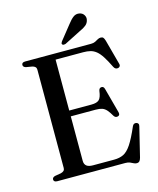

<svg xmlns="http://www.w3.org/2000/svg" viewBox="-130 -975 893 1084"><g transform="rotate(-15 316.0 -433.0)"><path d="M201.5 -368H371.5Q403.5 -368 416.8 -381Q430 -394 434.5 -430.5Q436 -439.5 440 -443.8Q444 -448 450.5 -448.5Q464 -450 468.5 -433L508 -286.5Q510 -277.5 507.8 -272.2Q505.5 -267 498.5 -265Q491.5 -263 485.8 -265.2Q480 -267.5 475.5 -274Q461.5 -298.5 449.8 -311.5Q438 -324.5 423.8 -329.2Q409.5 -334 388 -334H201.5ZM52.5 -685Q52.5 -692 57.5 -696Q62.5 -700 73 -700H458.5Q473 -700 483 -705Q493 -710 501.2 -715Q509.5 -720 519 -720Q529 -720 534 -714.5Q539 -709 543 -695.5L582 -551Q585 -542.5 582 -536.8Q579 -531 571.5 -528.5Q563.5 -526.5 556.8 -529.5Q550 -532.5 545.5 -541.5Q526 -581.5 510.2 -606Q494.5 -630.5 478.5 -643.5Q462.5 -656.5 444.2 -661Q426 -665.5 402.5 -665.5H241.5V-74Q241.5 -54 253.8 -44.2Q266 -34.5 291 -34.5H415Q446.5 -34.5 469.8 -45.8Q493 -57 515.2 -90.2Q537.5 -123.5 566 -189.5Q569.5 -197.5 575 -200.5Q580.5 -203.5 588 -202.5Q596 -201 599.8 -195Q603.5 -189 600.5 -179L558.5 -7Q555 6 549.2 12Q543.5 18 533 18Q524 18 515.8 13.5Q507.5 9 497 4.5Q486.5 0 471 0H73Q62.5 0 57.5 -4.2Q52.5 -8.5 52.5 -15Q52.5 -27.5 68.5 -32L104 -38Q115.5 -41 121.5 -46.8Q127.5 -52.5 127.5 -62.5V-637.5Q127.5 -647.5 121.5 -653.5Q115.5 -659.5 104 -662L68.5 -668Q52.5 -672.5 52.5 -685ZM370 -840Q387 -862.5 403 -874.5Q419 -886.5 439 -882.5Q456.5 -879 465 -865.2Q473.5 -851.5 470 -837Q466.5 -818.5 452.2 -807Q438 -795.5 416 -786L318.5 -736.5Q314 -735 308.5 -735Q303 -735 300 -738.5Q296.5 -742.5 298.2 -747Q300 -751.5 303 -756Z"/></g></svg>

Font: Fraunces 48pt
Style: Regular
Weight: 400
Version: Version 1.000;[b76b70a41]